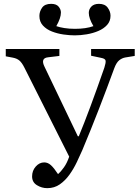

<svg xmlns="http://www.w3.org/2000/svg" viewBox="-20 -965 721 999"><path d="M226 14Q197 14 172 -1.5Q147 -17 147 -47Q147 -77 166 -98.5Q185 -120 210 -120Q229 -120 245 -105.5Q261 -91 282 -59Q296 -71 312.5 -94Q329 -117 340 -150L107 -613Q94 -639 81 -650Q68 -661 47 -665L10 -672V-710H289V-674L231 -667Q189 -663 212 -617L385 -256H390Q417 -321 450.5 -411Q484 -501 523 -613Q531 -638 529.5 -649Q528 -660 506 -664L454 -675V-710H681V-674L632 -666Q615 -663 600.5 -651.5Q586 -640 575 -611Q537 -507 495 -398.5Q453 -290 408 -183Q396 -156 380 -122Q364 -88 342 -57Q320 -26 291.5 -6Q263 14 226 14ZM369 -781Q342 -781 310.5 -785.5Q279 -790 250.5 -801Q222 -812 203.5 -832Q185 -852 185 -882Q185 -905 199 -925Q213 -945 246 -945Q273 -945 285 -930.5Q297 -916 297 -900Q297 -871 273 -829Q290 -823 315 -819Q340 -815 370 -815Q427 -815 466 -829Q442 -870 442 -898Q442 -917 455.5 -931Q469 -945 495 -945Q526 -945 540.5 -925Q555 -905 555 -883Q555 -855 537.5 -835.5Q520 -816 492 -804Q464 -792 431.5 -786.5Q399 -781 369 -781Z"/></svg>

Font: Literata 36pt
Style: Regular
Weight: 400
Designer: Latin by Veronika Burian and Jose Scaglione. Greek by Irene Vlachou. Cyrillic by Vera Evstafieva.
Foundry: TypeTogether
Version: Version 3.002